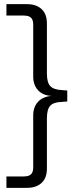

<svg xmlns="http://www.w3.org/2000/svg" viewBox="-20 -725 393 925"><path d="M11 180V125H95Q118 125 129 115Q140 105 140 82V-169Q140 -196 150.5 -216.5Q161 -237 181 -249Q201 -261 228 -263Q201 -264 181 -276Q161 -288 150.5 -308.5Q140 -329 140 -356V-607Q140 -630 129 -640Q118 -650 95 -650H11V-705H110Q155 -705 180.5 -681Q206 -657 206 -612V-370Q206 -328 222 -310.5Q238 -293 278 -291L304 -289V-236L278 -234Q238 -233 222 -215.5Q206 -198 206 -155V87Q206 132 180.5 156Q155 180 110 180Z"/></svg>

Font: Nunito Sans 9pt Light
Style: Regular
Weight: 300
Version: Version 3.101;gftools[0.9.27]